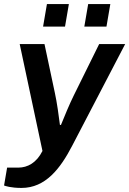

<svg xmlns="http://www.w3.org/2000/svg" viewBox="-45 -743 636 945"><path d="M167 -612H275L294 -723H186ZM370 -612H479L498 -723H389ZM61 182C179 182 252 87 311 -27L571 -526H443L318 -273C299 -235 271 -168 255 -128H250C245 -169 235 -241 225 -286L174 -526H52L164 0C135 58 91 82 45 82H-10L-25 170C-20 172 8 182 61 182Z"/></svg>

Font: Archivo SemiBold
Style: Italic
Weight: 600
Italic angle: -10°
Designer: Hector Gatti
Foundry: Omnibus-Type
Version: Version 2.001